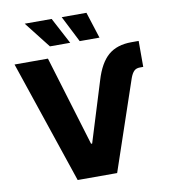

<svg xmlns="http://www.w3.org/2000/svg" viewBox="-100 -1036 983 1120"><g transform="rotate(-10 391.5 -476.0)"><path d="M499 -551.3Q528.3 -649.4 579.8 -693.4Q631.3 -737.3 716.8 -737.3H759.8V-583.5H740.2Q717.8 -583.5 705.1 -570.8Q692.4 -558.1 682.6 -531.2L502.4 0H268.6L22.9 -727.5H220.7L382.3 -194.8H388.7ZM244.6 -795.9 122.6 -951.7H282.2L364.7 -795.9ZM420.9 -795.9 341.8 -951.7H488.3L538.1 -795.9Z"/></g></svg>

Font: Inter Extra Bold
Style: Regular
Weight: 800
Designer: Rasmus Andersson
Foundry: rsms
Version: Version 4.000;git-3c8e0fc